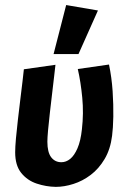

<svg xmlns="http://www.w3.org/2000/svg" viewBox="-20 -718 491 753"><path d="M198.6 14.9Q160.7 14.3 123.8 2Q86.8 -10.4 63.1 -40Q39.5 -69.5 39.5 -120.6Q39.5 -140.9 42.5 -174.9Q45.5 -209 50.3 -249.3Q55.1 -289.7 59.8 -329Q64.6 -368.4 68.4 -399.8Q72.1 -431.3 73.6 -446.3L197.5 -463.9Q196 -449.9 192.4 -419.3Q188.9 -388.6 184.4 -351Q179.8 -313.4 175.6 -275.6Q171.3 -237.7 168.5 -207.4Q165.8 -177.1 165.8 -162.3Q165.8 -120.8 180.7 -101.3Q195.6 -81.8 220.8 -81.8Q239.1 -81.8 255.3 -94.8Q271.5 -107.9 283.9 -136.5Q296.3 -165.1 301.2 -210.6Q308.5 -273.5 302.6 -334.9Q296.8 -396.3 285.1 -447.3L407.5 -464.9Q418.1 -414.2 421.7 -360.4Q425.2 -306.6 424.4 -260.7Q423.5 -214.7 419.6 -185.6Q413 -132.5 390.2 -94.2Q367.4 -55.9 335.7 -32Q304 -8 268 3.4Q232 14.9 198.6 14.9ZM190.1 -505.9 239.5 -698.2 364.1 -676.9 287.8 -505.9Z"/></svg>

Font: Ancizar Sans Thin
Style: Italic
Weight: 100
Italic angle: -4°
Designer: Cesar Puertas, Viviana Monsalve, Julian Moncada, Julian Prieto, Jose Castro, Mariel Hernandez, Felipe Aragon, Sara Alarc
Version: Version 8.100